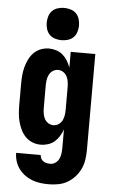

<svg xmlns="http://www.w3.org/2000/svg" viewBox="-64 -802 627 1066"><g transform="rotate(5 250.0 -268.5)"><path d="M248 223Q225 223 201.5 220Q178 217 156 208.5Q134 200 115 186Q96 172 82 153Q68 134 61 111Q54 88 54 65H191Q191 75 196 84.5Q201 94 209.5 99.5Q218 105 228 107Q238 109 248 109Q264 109 277 99.5Q290 90 296.5 76Q303 62 305 46.5Q307 31 307 15V-88Q300 -68 289 -50Q278 -32 262.5 -18.5Q247 -5 226.5 1.5Q206 8 186 8Q162 8 140 -0.5Q118 -9 101.5 -25.5Q85 -42 74.5 -63.5Q64 -85 58 -107.5Q52 -130 50 -153.5Q48 -177 48 -200V-320Q48 -343 50 -366.5Q52 -390 58 -412.5Q64 -435 74.5 -456.5Q85 -478 101.5 -494.5Q118 -511 140 -519.5Q162 -528 186 -528Q206 -528 226.5 -521.5Q247 -515 262.5 -501.5Q278 -488 289 -470Q300 -452 307 -432V-520H444V15Q444 42 440 69Q436 96 424.5 120.5Q413 145 394.5 165.5Q376 186 352.5 199.5Q329 213 302 218Q275 223 248 223ZM246 -106Q262 -106 275.5 -115Q289 -124 296 -138.5Q303 -153 305 -168.5Q307 -184 307 -200V-320Q307 -336 305 -351.5Q303 -367 296 -381.5Q289 -396 275.5 -405Q262 -414 246 -414Q230 -414 216.5 -405Q203 -396 196 -381.5Q189 -367 187 -351.5Q185 -336 185 -320V-200Q185 -184 187 -168.5Q189 -153 196 -138.5Q203 -124 216.5 -115Q230 -106 246 -106ZM250 -580Q232 -580 214 -585.5Q196 -591 183.5 -603.5Q171 -616 165.5 -634Q160 -652 160 -670Q160 -688 165.5 -706Q171 -724 183.5 -736.5Q196 -749 214 -754.5Q232 -760 250 -760Q268 -760 286 -754.5Q304 -749 316.5 -736.5Q329 -724 334.5 -706Q340 -688 340 -670Q340 -652 334.5 -634Q329 -616 316.5 -603.5Q304 -591 286 -585.5Q268 -580 250 -580Z"/></g></svg>

Font: Iosevka Term Curly Heavy
Style: Regular
Weight: 900
Designer: Belleve Invis
Foundry: Belleve Invis
Version: Version 32.3.0